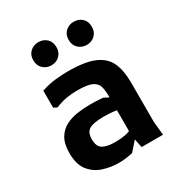

<svg xmlns="http://www.w3.org/2000/svg" viewBox="-174 -846 916 978"><g transform="rotate(-30 284.0 -357.0)"><path d="M382 0 367 -73V-306Q367 -341 360.5 -365Q354 -389 327.5 -401.5Q301 -414 241 -414Q207 -414 176.5 -408.5Q146 -403 112 -389L92 -399V-499Q136 -514 177 -518Q218 -522 248 -522Q349 -522 403.5 -498.5Q458 -475 479 -428.5Q500 -382 500 -312V-80L508 0ZM242 12Q195 12 150.5 -2.5Q106 -17 77 -53.5Q48 -90 48 -157Q48 -211 67.5 -243.5Q87 -276 118 -292Q149 -308 186 -313.5Q223 -319 259 -319Q276 -319 296 -318.5Q316 -318 337 -316L425 -272V-206Q397 -220 365 -225.5Q333 -231 292 -231Q232 -231 207 -216.5Q182 -202 182 -161Q182 -118 206.5 -103.5Q231 -89 279 -89Q346 -89 379.5 -109Q413 -129 428 -157L433 -121L325 2Q304 7 283 9.5Q262 12 242 12ZM401 -590Q373 -590 353 -608.5Q333 -627 333 -658Q333 -690 353 -708Q373 -726 401 -726Q430 -726 449.5 -708Q469 -690 469 -658Q469 -627 449.5 -608.5Q430 -590 401 -590ZM193 -590Q165 -590 145 -608.5Q125 -627 125 -658Q125 -690 145 -708Q165 -726 193 -726Q222 -726 241.5 -708Q261 -690 261 -658Q261 -627 241.5 -608.5Q222 -590 193 -590Z"/></g></svg>

Font: AR One Sans
Style: Bold
Weight: 700
Designer: Niteesh Yadav
Foundry: Niteesh Yadav
Version: Version 1.001;gftools[0.9.33]